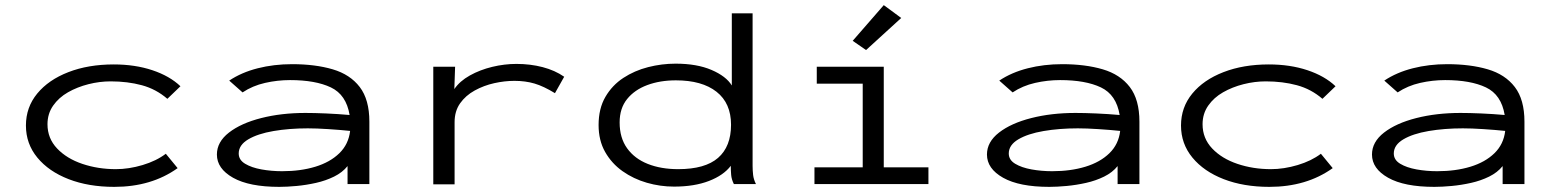

<svg xmlns="http://www.w3.org/2000/svg" viewBox="-20 -717 6040 748"><path d="M425 11Q325 11 247.5 -19Q170 -49 125.5 -103Q81 -157 81 -228Q81 -299 125 -352.5Q169 -406 246.5 -436Q324 -466 423 -466Q506 -466 573.5 -443.5Q641 -421 683 -381L632 -332Q588 -370 532.5 -385Q477 -400 411 -400Q368 -400 324.5 -389Q281 -378 245 -357.5Q209 -337 187 -305.5Q165 -274 165 -233Q165 -178 202.5 -138.5Q240 -99 301 -78.5Q362 -58 431 -58Q482 -58 535.5 -74Q589 -90 626 -118L672 -62Q570 11 425 11Z M1068 11Q951 11 888 -24.5Q825 -60 825 -115Q825 -164 872 -200.5Q919 -237 997.5 -257Q1076 -277 1170 -277Q1205 -277 1251 -275Q1297 -273 1342 -269Q1329 -348 1269 -376.5Q1209 -405 1110 -405Q1061 -405 1012.5 -394Q964 -383 925 -357L873 -403Q921 -435 984 -451Q1047 -467 1118 -467Q1208 -467 1276 -447Q1344 -427 1381.5 -378Q1419 -329 1419 -243V0H1334V-70Q1314 -45 1281.5 -29Q1249 -13 1211 -4.5Q1173 4 1135.5 7.5Q1098 11 1068 11ZM910 -119Q910 -94 935 -79Q960 -64 998.5 -57Q1037 -50 1079 -50Q1151 -50 1208.5 -67.5Q1266 -85 1302 -120Q1338 -155 1344 -207Q1305 -211 1259 -214Q1213 -217 1179 -217Q1107 -217 1045.5 -206.5Q984 -196 947 -174Q910 -152 910 -119Z M1668 1V-457H1753L1750 -370Q1771 -401 1810.5 -423Q1850 -445 1897.5 -456.5Q1945 -468 1992 -468Q2046 -468 2094 -455.5Q2142 -443 2178 -418L2142 -354Q2098 -381 2062.5 -391.5Q2027 -402 1984 -402Q1946 -402 1905.5 -393Q1865 -384 1829.5 -364.5Q1794 -345 1772.5 -314.5Q1751 -284 1751 -241V1Z M2606 10Q2552 10 2500 -5Q2448 -20 2405.5 -50Q2363 -80 2337.5 -125Q2312 -170 2312 -230Q2312 -294 2338.5 -339.5Q2365 -385 2408.5 -413.5Q2452 -442 2505 -455.5Q2558 -469 2612 -469Q2695 -469 2752 -444.5Q2809 -420 2831 -384V-665H2912V-71Q2912 -53 2914 -35.5Q2916 -18 2925 0H2839Q2830 -18 2828.5 -35.5Q2827 -53 2827 -71Q2799 -34 2742 -12Q2685 10 2606 10ZM2622 -58Q2727 -58 2777.5 -102Q2828 -146 2828 -231Q2828 -315 2771.5 -359.5Q2715 -404 2613 -404Q2551 -404 2501.5 -385.5Q2452 -367 2423 -331Q2394 -295 2394 -240Q2394 -180 2423 -139.5Q2452 -99 2503.5 -78.5Q2555 -58 2622 -58Z M3153 0V-65H3341V-391H3162V-457H3423V-65H3597V0ZM3354 -522 3302 -558 3423 -697 3491 -647Z M4068 11Q3951 11 3888 -24.5Q3825 -60 3825 -115Q3825 -164 3872 -200.5Q3919 -237 3997.5 -257Q4076 -277 4170 -277Q4205 -277 4251 -275Q4297 -273 4342 -269Q4329 -348 4269 -376.5Q4209 -405 4110 -405Q4061 -405 4012.5 -394Q3964 -383 3925 -357L3873 -403Q3921 -435 3984 -451Q4047 -467 4118 -467Q4208 -467 4276 -447Q4344 -427 4381.5 -378Q4419 -329 4419 -243V0H4334V-70Q4314 -45 4281.5 -29Q4249 -13 4211 -4.5Q4173 4 4135.5 7.5Q4098 11 4068 11ZM3910 -119Q3910 -94 3935 -79Q3960 -64 3998.5 -57Q4037 -50 4079 -50Q4151 -50 4208.5 -67.5Q4266 -85 4302 -120Q4338 -155 4344 -207Q4305 -211 4259 -214Q4213 -217 4179 -217Q4107 -217 4045.5 -206.5Q3984 -196 3947 -174Q3910 -152 3910 -119Z M4925 11Q4825 11 4747.5 -19Q4670 -49 4625.5 -103Q4581 -157 4581 -228Q4581 -299 4625 -352.5Q4669 -406 4746.5 -436Q4824 -466 4923 -466Q5006 -466 5073.5 -443.5Q5141 -421 5183 -381L5132 -332Q5088 -370 5032.5 -385Q4977 -400 4911 -400Q4868 -400 4824.5 -389Q4781 -378 4745 -357.5Q4709 -337 4687 -305.5Q4665 -274 4665 -233Q4665 -178 4702.5 -138.5Q4740 -99 4801 -78.5Q4862 -58 4931 -58Q4982 -58 5035.5 -74Q5089 -90 5126 -118L5172 -62Q5070 11 4925 11Z M5568 11Q5451 11 5388 -24.5Q5325 -60 5325 -115Q5325 -164 5372 -200.5Q5419 -237 5497.5 -257Q5576 -277 5670 -277Q5705 -277 5751 -275Q5797 -273 5842 -269Q5829 -348 5769 -376.5Q5709 -405 5610 -405Q5561 -405 5512.5 -394Q5464 -383 5425 -357L5373 -403Q5421 -435 5484 -451Q5547 -467 5618 -467Q5708 -467 5776 -447Q5844 -427 5881.5 -378Q5919 -329 5919 -243V0H5834V-70Q5814 -45 5781.5 -29Q5749 -13 5711 -4.5Q5673 4 5635.5 7.5Q5598 11 5568 11ZM5410 -119Q5410 -94 5435 -79Q5460 -64 5498.5 -57Q5537 -50 5579 -50Q5651 -50 5708.5 -67.5Q5766 -85 5802 -120Q5838 -155 5844 -207Q5805 -211 5759 -214Q5713 -217 5679 -217Q5607 -217 5545.5 -206.5Q5484 -196 5447 -174Q5410 -152 5410 -119Z"/></svg>

Font: Inconsolata ExtraExpanded Thin
Style: Regular
Weight: 100
Width: 8
Monospace: yes
Designer: Raph Levien, Cyreal, Brenton Simpson
Foundry: Raph Levien, Cyreal, Google
Version: Version 3.100; ttfautohint (v1.8.4.7-5d5b)